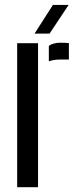

<svg xmlns="http://www.w3.org/2000/svg" viewBox="-20 -780 324 800"><path d="M51.5 0V-600H138.5V0ZM183.5 -524.5V-589Q201.5 -602 232.5 -602Q242 -602 251.5 -601.5Q261 -601 267 -600.5V-532H233.5Q203.5 -532 183.5 -524.5ZM124 -640 200.5 -759.5H266L186.5 -640Z"/></svg>

Font: Big Shoulders Stencil Display Thin SemiBold
Style: Regular
Weight: 600
Version: Version 2.001